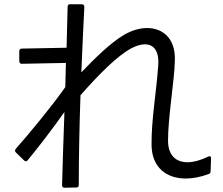

<svg xmlns="http://www.w3.org/2000/svg" viewBox="-20 -828 1040 897"><path d="M70 -542C70 -534 75 -530 82 -530L288 -534C287 -498 286 -460 285 -421C221 -330 121 -209 54 -133C49 -127 49 -121 54 -116L92 -79C98 -73 104 -73 109 -79C160 -141 225 -225 281 -305C276 -169 272 -43 270 37C269 44 274 49 282 49L336 48C344 48 348 44 348 36C348 -88 351 -239 356 -383C443 -482 531 -570 595 -603C618 -615 639 -621 657 -621C699 -621 725 -588 719 -520C710 -392 687 -270 688 -151C689 -45 758 6 848 6C881 6 918 -1 955 -15C961 -17 964 -22 964 -29L966 -88C967 -97 961 -101 952 -96C919 -80 885 -70 856 -70C804 -70 766 -100 765 -169C765 -286 795 -449 797 -547C800 -648 741 -697 667 -697C633 -697 595 -686 559 -665C500 -630 431 -564 360 -490C365 -610 370 -719 374 -796C374 -804 370 -808 362 -808H308C300 -809 296 -804 296 -797C295 -745 293 -679 291 -605L82 -601C75 -601 70 -597 70 -589Z"/></svg>

Font: LINE Seed JP_OTF Regular
Style: Regular
Weight: 400
Designer: LY Corporation & Fontrix & Fontworks
Version: Version 1.002